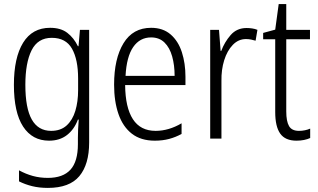

<svg xmlns="http://www.w3.org/2000/svg" viewBox="-20 -678 1556 939"><path d="M225 -542Q277 -542 309 -517.5Q341 -493 361 -452H364L371 -532H416V19Q416 126 368 183.5Q320 241 214 241Q172 241 137.5 232.5Q103 224 73 209V155Q106 173 140.5 182.5Q175 192 214 192Q288 192 324.5 152Q361 112 361 27V-4Q361 -24 362 -46Q363 -68 365 -93H361Q343 -45 307.5 -17.5Q272 10 220 10Q138 10 93 -59Q48 -128 48 -263Q48 -396 93 -469Q138 -542 225 -542ZM233 -493Q165 -493 134.5 -432Q104 -371 104 -263Q104 -149 135.5 -93.5Q167 -38 230 -38Q277 -38 306 -64.5Q335 -91 348.5 -136Q362 -181 362 -237V-294Q362 -387 332 -440Q302 -493 233 -493Z M719 -542Q777 -542 814.5 -509.5Q852 -477 869.5 -422.5Q887 -368 887 -303V-262H592Q593 -152 630 -95Q667 -38 741 -38Q805 -38 868 -75V-23Q839 -7 807 1.5Q775 10 737 10Q669 10 625 -24Q581 -58 559.5 -120Q538 -182 538 -264Q538 -391 584 -466.5Q630 -542 719 -542ZM719 -495Q664 -495 631.5 -448Q599 -401 594 -307H834Q834 -359 822 -402Q810 -445 784.5 -470Q759 -495 719 -495Z M1186 -541Q1199 -541 1213 -539Q1227 -537 1239 -532L1230 -479Q1220 -482 1208 -484.5Q1196 -487 1183 -487Q1146 -487 1118.5 -458.5Q1091 -430 1076.5 -383.5Q1062 -337 1063 -282V0H1008V-532H1051L1059 -429H1062Q1078 -472 1108 -506.5Q1138 -541 1186 -541Z M1442 -38Q1457 -38 1471.5 -41Q1486 -44 1497 -49V-3Q1484 3 1467 6.5Q1450 10 1430 10Q1375 10 1350.5 -24.5Q1326 -59 1326 -130V-486H1267V-517L1326 -533L1343 -658H1380V-532H1496V-486H1380V-133Q1380 -85 1393.5 -61.5Q1407 -38 1442 -38Z"/></svg>

Font: Noto Sans Devanagari UI Condensed Light
Style: Regular
Weight: 300
Width: 3
Designer: Jelle Bosma - Monotype Design Team
Foundry: Monotype Imaging Inc.
Version: Version 2.004; ttfautohint (v1.8.4.7-5d5b)